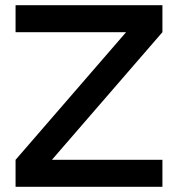

<svg xmlns="http://www.w3.org/2000/svg" viewBox="-20 -720 686 740"><path d="M40 0V-104L466 -596H40V-700H606V-596L180 -104H606V0Z"/></svg>

Font: Urbanist SemiBold
Style: Regular
Weight: 600
Designer: Corey Hu
Foundry: Corey Hu
Version: Version 1.321; ttfautohint (v1.8.4.7-5d5b)